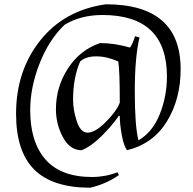

<svg xmlns="http://www.w3.org/2000/svg" viewBox="-20 -686 900 896"><path d="M241 -176Q241 -280 297 -366.5Q353 -453 447 -485Q514 -485 587 -464Q601 -485 610 -517L631 -511Q609 -419 609 -259.5Q609 -100 626 -31Q692 -69 725.5 -153Q759 -237 759 -329Q759 -616 458 -616Q356 -616 281 -570Q208 -500 164.5 -389Q121 -278 121 -172Q121 -22 193 59Q265 140 409 140Q471 140 528 118L535 131Q475 173 401 190Q225 190 140 105.5Q55 21 55 -155Q55 -356 168 -497.5Q281 -639 474 -666Q823 -666 823 -363Q823 -224 759 -119.5Q695 -15 573 15Q558 -3 548.5 -55Q539 -107 539 -145L535 -146Q500 -96 452 -49Q404 -2 361 15Q306 15 273.5 -46Q241 -107 241 -176ZM321 -221Q321 -172 338.5 -119.5Q356 -67 389 -67Q424 -67 474 -117Q524 -167 539 -207Q539 -356 532 -399Q479 -423 429.5 -423Q380 -423 354 -399Q321 -323 321 -221Z"/></svg>

Font: Almendra
Style: Regular
Weight: 400
Designer: Ana Sanfelippo
Foundry: Ana Sanfelippo
Version: Version 1.004